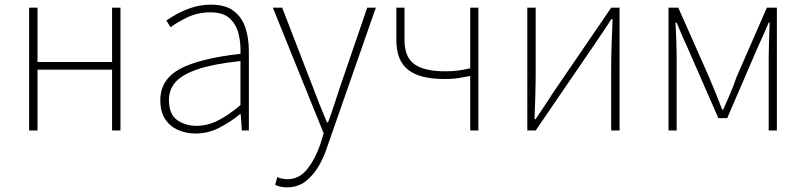

<svg xmlns="http://www.w3.org/2000/svg" viewBox="-20 -560 3458 824"><path d="M105 0V-527H141V-294H461V-527H497V0H461V-261H141V0Z M820 13Q779 13 744.5 -2Q710 -17 689 -48.5Q668 -80 668 -130Q668 -218 751 -263.5Q834 -309 1012 -329Q1014 -372 1004.5 -412.5Q995 -453 967 -480Q939 -507 884 -507Q828 -507 783 -485Q738 -463 712 -443L694 -472Q711 -484 739.5 -500Q768 -516 805.5 -528Q843 -540 886 -540Q948 -540 983.5 -512.5Q1019 -485 1033.5 -440Q1048 -395 1048 -341V0H1018L1013 -70H1010Q970 -37 921.5 -12Q873 13 820 13ZM823 -20Q870 -20 915 -42.5Q960 -65 1012 -109V-298Q898 -286 830.5 -263.5Q763 -241 734 -208.5Q705 -176 705 -131Q705 -70 740 -45Q775 -20 823 -20Z M1212 244Q1181 244 1161 233L1170 200Q1178 204 1190 206.5Q1202 209 1214 209Q1264 209 1298 166.5Q1332 124 1354 61L1369 12L1151 -527H1191L1324 -183Q1337 -149 1352.5 -109.5Q1368 -70 1383 -35H1388Q1401 -70 1414 -109.5Q1427 -149 1438 -183L1556 -527H1593L1383 74Q1370 115 1347 154Q1324 193 1291 218.5Q1258 244 1212 244Z M1998 0V-234Q1976 -230 1960 -227Q1944 -224 1927.5 -222.5Q1911 -221 1885 -221Q1782 -221 1731.5 -260.5Q1681 -300 1681 -388V-527H1716V-388Q1716 -315 1758.5 -284.5Q1801 -254 1891 -254Q1920 -254 1944 -257Q1968 -260 1998 -267V-527H2033V0Z M2243 0V-527H2279V-249Q2279 -206 2277.5 -154Q2276 -102 2274 -49H2279Q2296 -74 2317.5 -106.5Q2339 -139 2355 -164L2603 -527H2639V0H2603V-277Q2603 -321 2605 -373Q2607 -425 2609 -478H2604Q2588 -453 2566 -420.5Q2544 -388 2527 -363L2279 0Z M2849 0V-527H2891L3024 -227Q3038 -193 3052 -159Q3066 -125 3079 -90H3084Q3099 -125 3114 -159Q3129 -193 3140 -227L3271 -527H3314V0H3279V-318Q3279 -347 3280.5 -386Q3282 -425 3283 -463H3279Q3267 -435 3255.5 -409Q3244 -383 3232 -357L3101 -53H3063L2930 -357Q2918 -383 2906.5 -409Q2895 -435 2884 -463H2879Q2881 -425 2882.5 -386Q2884 -347 2884 -318V0Z"/></svg>

Font: Source Han Sans SC ExtraLight
Style: Regular
Weight: 250
Designer: Ryoko NISHIZUKA 西塚涼子 (kana, bopomofo & ideographs); Paul D. Hunt (Latin, Greek & Cyrillic); Sandoll Communications 산돌커뮤니
Foundry: Adobe
Version: Version 2.004;hotconv 1.0.118;makeotfexe 2.5.65603